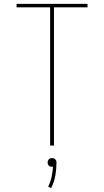

<svg xmlns="http://www.w3.org/2000/svg" viewBox="-20 -755 540 996"><path d="M240 0V-717H66V-735H434V-717H260V0ZM245 221 230 213Q242 189 247.5 163Q253 137 255 110H250Q245 110 241 109Q237 108 233.5 104.5Q230 101 228.5 96.5Q227 92 227 88Q227 83 228.5 79Q230 75 233.5 71.5Q237 68 241 66.5Q245 65 250 65Q255 65 259 66.5Q263 68 266.5 71.5Q270 75 271.5 79Q273 83 273 88Q273 122 267 156Q261 190 245 221Z"/></svg>

Font: Iosevka Curly Thin
Style: Regular
Weight: 100
Monospace: yes
Designer: Belleve Invis
Foundry: Belleve Invis
Version: Version 22.1.2; ttfautohint (v1.8.4)